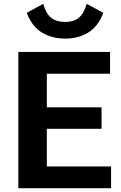

<svg xmlns="http://www.w3.org/2000/svg" viewBox="-20 -982 631 1002"><path d="M320.1 -867.4Q363.3 -867.4 390.3 -888.4Q417.2 -909.4 432.4 -961.9L519.3 -915Q491.2 -842 439.1 -811.3Q387 -780.5 320.1 -780.5Q252.7 -780.5 200 -811.4Q147.2 -842.3 119.6 -915L205.6 -961.9Q220.2 -909.7 248 -888.5Q275.9 -867.4 320.1 -867.4ZM75.7 0V-710.9H554.4V-597.2H224.4V-421.9H510V-309.8H224.4V-113.3H559.6V0Z"/></svg>

Font: RobotoFlex
Style: Regular
Weight: 400
Designer: Berlow after Robertson
Foundry: Google
Version: Version 2.136